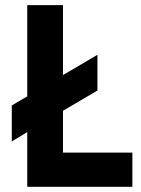

<svg xmlns="http://www.w3.org/2000/svg" viewBox="-20 -720 543 740"><path d="M222.7 -131.8Q290 -131.8 490.2 -131.8Q490.2 -98.6 490.2 0Q388.7 0 85 0Q85 -52.7 85 -210.9Q70.3 -202.1 25.4 -174.8Q25.4 -210 25.4 -313.5Q40 -322.3 85 -348.6Q85 -436.5 85 -700.2Q119.1 -700.2 222.7 -700.2Q222.7 -632.8 222.7 -430.7Q255.9 -450.2 355.5 -508.8Q355.5 -474.6 355.5 -371.1Q322.3 -351.6 222.7 -293Q222.7 -252.9 222.7 -131.8Z"/></svg>

Font: LeFont
Style: Regular
Weight: 700
Designer: Leryon MEDIA
Version: Version 1.0